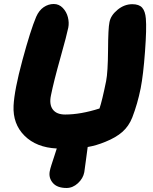

<svg xmlns="http://www.w3.org/2000/svg" viewBox="-20 -750 765 961"><path d="M313 190.9Q266.1 190.9 244.4 165.5Q222.7 140.1 229 106.9Q231.4 94.7 237.5 75.4Q243.7 56.2 252.2 30.3Q260.7 4.4 264.2 -6.8Q162.1 -11.7 102.8 -70.6Q43.5 -129.4 47.9 -221.2Q51.8 -299.3 92.3 -449.2Q132.8 -599.1 161.1 -666Q175.3 -698.2 198.7 -714.1Q222.2 -730 249 -730Q275.4 -730 294.2 -710.4Q313 -690.9 319.8 -663.8Q326.7 -636.7 321.8 -611.8Q314.9 -576.7 282 -459.5Q249 -342.3 234.9 -272Q225.6 -227.1 244.4 -201.9Q263.2 -176.8 306.2 -176.8Q383.8 -176.8 478 -207Q490.7 -243.7 511.2 -344.2Q520 -389.2 520.8 -499.5Q521.5 -609.9 527.8 -638.2Q533.7 -672.4 567.9 -700.7Q602.1 -729 642.1 -729Q676.3 -729 691.7 -711.4Q707 -693.8 710 -657.2Q714.4 -607.9 705.8 -491.7Q697.3 -375.5 684.1 -308.1Q668.5 -230.5 642.1 -162.1Q625 -118.7 592.8 -90.1Q560.5 -61.5 506.8 -40Q461.9 -21.5 418.9 -14.2Q415.5 8.3 409.9 53.2Q404.3 98.1 401.9 111.8Q396 143.1 370.1 167Q344.2 190.9 313 190.9Z"/></svg>

Font: Shantell Sans Bouncy
Style: Italic
Weight: 800
Italic angle: -11.31°
Designer: Stephen Nixon, Anya Danilova, Shantell Martin
Foundry: Arrow Type
Version: Version 1.006;[9816181b4]